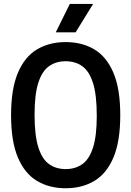

<svg xmlns="http://www.w3.org/2000/svg" viewBox="-20 -968 682 997"><path d="M321 9.5Q236 9.5 172.2 -28.5Q108.5 -66.5 73 -150Q37.5 -233.5 37.5 -370Q37.5 -506.5 73 -590Q108.5 -673.5 172.2 -711.5Q236 -749.5 321 -749.5Q406 -749.5 469.8 -711.5Q533.5 -673.5 569 -590Q604.5 -506.5 604.5 -370Q604.5 -233.5 569 -150Q533.5 -66.5 469.8 -28.5Q406 9.5 321 9.5ZM321 -90Q371 -90 407.2 -115.5Q443.5 -141 463 -201.5Q482.5 -262 482.5 -367Q482.5 -475 463 -536.8Q443.5 -598.5 407.2 -624.2Q371 -650 321 -650Q271 -650 234.8 -624.5Q198.5 -599 179 -538.5Q159.5 -478 159.5 -373Q159.5 -265 179 -203.2Q198.5 -141.5 234.8 -115.8Q271 -90 321 -90ZM269.5 -800 342.5 -947.5H463.5L372.5 -800Z"/></svg>

Font: Encode Sans Condensed SemiBold
Style: Regular
Weight: 600
Width: 3
Designer: Multiple Designers
Foundry: Impallari Type
Version: Version 3.000; ttfautohint (v1.8.3) -l 8 -r 50 -G 200 -x 14 